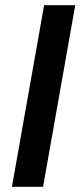

<svg xmlns="http://www.w3.org/2000/svg" viewBox="-20 -720 310 740"><path d="M26 0 150 -700H270L146 0Z"/></svg>

Font: DM Sans 16pt SemiBold
Style: Italic
Weight: 600
Italic angle: -10°
Version: Version 4.004;gftools[0.9.30]